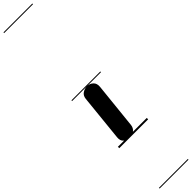

<svg xmlns="http://www.w3.org/2000/svg" viewBox="-618 -1212 1558 1558"><g transform="rotate(-45 161.0 -433.0)"><path d="M117.5 0Q85.5 0 63.5 -18.5Q41.5 -37 45 -74L86 -476Q89.5 -509 113.5 -525Q137.5 -541 166.5 -541Q196 -541 218.2 -520.5Q240.5 -500 236.5 -461.5L195.5 -66.5Q192 -34.5 169 -17.2Q146 0 117.5 0ZM117.5 0Q85.5 0 63.5 -18.5Q41.5 -37 45 -74L86 -476Q89.5 -509 113.5 -525Q137.5 -541 166.5 -541Q196 -541 218.2 -520.5Q240.5 -500 236.5 -461.5L195.5 -66.5Q192 -34.5 169 -17.2Q146 0 117.5 0ZM-5 455H326.5V463H-5ZM-5 -16H326.5V0H-5ZM-5 -549H326.5V-541H-5ZM-5 -1329H326.5V-1321H-5Z"/></g></svg>

Font: Edu SA Dotted Guide
Style: Regular
Weight: 400
Designer: Tina and Corey Anderson, Eben Sorkin, Mirko Velimirovic
Foundry: Google for Education
Version: Version 2.000